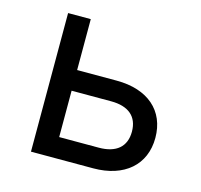

<svg xmlns="http://www.w3.org/2000/svg" viewBox="-85 -643 771 736"><g transform="rotate(15 300.0 -275.0)"><path d="M345 0C468 0 545 -67 545 -174C545 -282 469 -348 345 -348H188V-550H98V0ZM188 -266H345C414 -266 452 -234 452 -174C452 -114 414 -82 345 -82H188Z"/></g></svg>

Font: Tekne LDO
Style: Regular
Weight: 400
Monospace: yes
Designer: Alessio Laiso, Mario Rullo, Paolo Rosset
Foundry: Alessio Laiso
Version: Version 1.000;hotconv 1.0.109;makeotfexe 2.5.65596